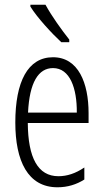

<svg xmlns="http://www.w3.org/2000/svg" viewBox="-20 -785 439 815"><path d="M173 -765H109V-757C138 -710 201 -642 240 -606H274V-617C241 -659 201 -714 173 -765ZM205 -542C98 -542 45 -438 45 -265C45 -102 98 10 224 10C267 10 305 -2 338 -23V-74C301 -49 265 -37 228 -37C141 -37 99 -115 98 -263H356V-305C356 -432 313 -542 205 -542ZM205 -496C277 -496 307 -410 306 -307H99C105 -435 143 -496 205 -496Z"/></svg>

Font: Noto Sans Lao ExtraCondensed Light
Style: Regular
Weight: 300
Width: 2
Designer: Monotype Design Team
Foundry: Monotype Imaging Inc.
Version: Version 2.003